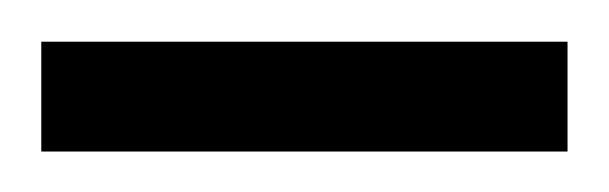

<svg xmlns="http://www.w3.org/2000/svg" viewBox="-146 -800 295 93"><path d="M-126 -779.8H128.9V-726.6H-126Z"/></svg>

Font: XAYAX
Style: Regular
Weight: 400
Designer: Peter Wiegel
Foundry: Peter Wiegel
Version: Version 1.000 2009 initial release